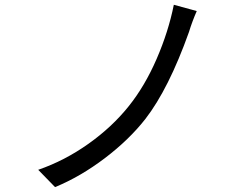

<svg xmlns="http://www.w3.org/2000/svg" viewBox="-20 -765 1040 802"><path d="M801.8 -718.8Q782.2 -673.8 769.5 -631.8Q684.6 -393.6 586.9 -267.6Q518.6 -180.7 417.5 -104Q316.4 -27.3 210 16.6L139.6 -55.7Q250 -93.8 349.1 -164.1Q448.2 -234.4 517.6 -321.3Q585 -405.3 634.3 -519Q683.6 -632.8 706.1 -745.1Z"/></svg>

Font: Nasu
Style: Regular
Weight: 400
Designer: Ryoko NISHIZUKA (kana &amp; ideographs); Paul D. Hunt (Latin, Greek &amp; Cyrillic); Wenlong ZHANG (bopomofo); Sandoll C
Version: Version 2014.1215